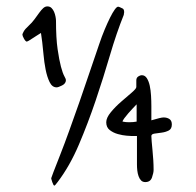

<svg xmlns="http://www.w3.org/2000/svg" viewBox="-20 -520 612 600"><path d="M517 -131Q517 -117 507 -112Q497 -107 485 -105.5Q473 -104 463 -102.5Q453 -101 453 -95Q453 -90 454 -78Q455 -66 456.5 -51Q458 -36 459 -20Q460 -4 460 11Q460 20 455 34.5Q450 49 434 49Q426 49 421 44Q416 39 413 30.5Q410 22 409 12.5Q408 3 408 -6V-95H391Q388 -95 375.5 -96Q363 -97 348.5 -101Q334 -105 323 -113.5Q312 -122 312 -138Q312 -152 326.5 -169.5Q341 -187 359 -202.5Q377 -218 391.5 -230.5Q406 -243 406 -248V-269Q406 -277 412 -281Q418 -285 423 -285Q433 -285 439 -275.5Q445 -266 448 -252Q451 -238 452 -221Q453 -204 453 -188V-144Q483 -153 491 -153Q502 -153 509.5 -148Q517 -143 517 -131ZM362 -494Q368 -492 368 -482Q368 -480 367.5 -478.5Q367 -477 367 -476V-474Q344 -417 323.5 -347Q303 -277 279 -206Q255 -135 226.5 -68Q198 -1 160 49Q152 60 150 60Q147 60 143.5 49.5Q140 39 140 37Q140 35 168 -36Q181 -69 196.5 -112Q212 -155 228.5 -202Q245 -249 260.5 -295.5Q276 -342 290 -382Q298 -406 307 -427.5Q316 -449 324 -465Q332 -481 338.5 -490Q345 -499 349 -499Q351 -499 354.5 -497.5Q358 -496 362 -494ZM186 -270Q186 -259 174 -253Q162 -247 157 -247Q143 -247 135 -263.5Q127 -280 122.5 -303Q118 -326 116 -349.5Q114 -373 112 -388L108 -417Q102 -413 94.5 -408.5Q87 -404 80.5 -399.5Q74 -395 69.5 -392.5Q65 -390 64 -390Q60 -390 55 -399Q50 -408 50 -412Q50 -414 54 -421.5Q58 -429 69 -439Q80 -449 88 -460Q96 -471 102.5 -480Q109 -489 115 -494.5Q121 -500 128 -500Q136 -500 141 -495Q146 -490 149 -483Q152 -476 153.5 -468Q155 -460 155 -455Q155 -401 160 -366.5Q165 -332 170.5 -311.5Q176 -291 181 -282Q186 -273 186 -270ZM407 -194Q403 -190 395.5 -182Q388 -174 381 -166Q374 -158 368.5 -150.5Q363 -143 363 -140Q373 -138 383 -138Q390 -138 396 -138.5Q402 -139 407 -140Z"/></svg>

Font: Reenie Beanie
Style: Regular
Weight: 500
Designer: James Grieshaber
Foundry: James Grieshaber
Version: Version 1.000